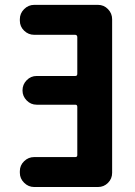

<svg xmlns="http://www.w3.org/2000/svg" viewBox="-20 -750 540 770"><path d="M373 -730.5Q396.5 -730.5 413.1 -713.4Q429.7 -696.3 429.7 -672.9V-56.6Q429.7 -33.2 413.1 -16.6Q396.5 0 373 0H117.2Q93.8 0 76.7 -17.1Q59.6 -34.2 59.6 -56.6V-63.5Q59.6 -86.9 76.7 -103.5Q93.8 -120.1 117.2 -120.1H282.2Q290 -120.1 290 -127.9V-321.3Q290 -330.1 282.2 -330.1H127Q103.5 -330.1 86.9 -347.2Q70.3 -364.3 70.3 -386.7V-387.7Q70.3 -411.1 86.9 -428.2Q103.5 -445.3 127 -445.3H282.2Q290 -445.3 290 -454.1V-600.6Q290 -609.4 282.2 -610.4H117.2Q93.8 -610.4 76.7 -627Q59.6 -643.6 59.6 -667V-672.9Q59.6 -696.3 76.7 -713.4Q93.8 -730.5 117.2 -730.5Z"/></svg>

Font: Rounded Mgen+ 1m bold
Style: Bold
Weight: 700
Designer: [Source Han Sans]
Ryoko NISHIZUKA  (kana & ideographs); Paul D. Hunt (Latin, Greek & Cyrillic); Wenlong ZHANG  (bopomofo
Version: Version 1.059.20150602